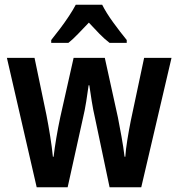

<svg xmlns="http://www.w3.org/2000/svg" viewBox="-20 -786 748 806"><path d="M379 -290Q371 -324 365 -362Q359 -400 355 -428H352Q348 -398 342 -360Q336 -322 328 -289L264 0H134L9 -543H125L175 -303Q183 -262 190.5 -215.5Q198 -169 202 -128H205Q209 -163 216.5 -207.5Q224 -252 233 -294L289 -543H420L475 -293Q482 -257 490 -213Q498 -169 503 -128H506Q508 -158 514.5 -198.5Q521 -239 529 -279L585 -543H700L573 0H440ZM409 -766Q426 -732 455.5 -691.5Q485 -651 512 -618V-606H440Q419 -622 397.5 -644Q376 -666 353 -691Q329 -666 307.5 -643.5Q286 -621 267 -606H195V-618Q212 -639 232 -665.5Q252 -692 269.5 -718.5Q287 -745 298 -766Z"/></svg>

Font: Noto Sans Georgian Condensed SemiBold
Style: Regular
Weight: 600
Width: 3
Designer: Monotype Design Team, Akaki Razmadze
Foundry: Google LLC
Version: Version 2.005; ttfautohint (v1.8.4.7-5d5b)